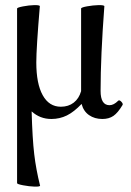

<svg xmlns="http://www.w3.org/2000/svg" viewBox="-20 -448 506 741"><path d="M134.8 269Q132.3 272.9 112.5 272.2Q92.8 271.5 69.3 267.1Q45.9 262.7 45.9 258.8V-415Q45.9 -418.9 68.8 -423.3Q91.8 -427.7 111.3 -428.2Q130.9 -428.7 133.8 -424.8Q120.1 -261.7 120.1 -207Q120.1 -125 144.8 -80.6Q169.4 -36.1 214.8 -36.1Q244.1 -36.1 264.4 -51.8Q284.7 -67.4 293 -96.2V-415Q293 -419.4 316.2 -423.6Q339.4 -427.7 359.4 -428.2Q379.4 -428.7 382.8 -424.8Q368.2 -231 368.2 -97.2Q368.2 -42 402.8 -42Q418.9 -42 436 -59.1Q440.4 -63.5 448 -55.7Q455.6 -47.9 453.1 -43Q435.1 -12.7 417.7 -0.7Q400.4 11.2 375 11.2Q345.2 11.2 323.7 -3.7Q302.2 -18.6 294.9 -46.9Q265.6 -16.1 238 -2.4Q210.4 11.2 178.2 11.2Q134.3 11.2 102.1 -18.1Q105 87.4 112.1 147Q119.1 206.5 134.8 269Z"/></svg>

Font: Junicode SmCond
Style: Regular
Weight: 400
Width: 4
Designer: Peter S. Baker
Version: Version 2.206